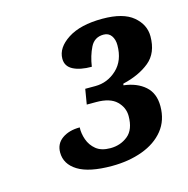

<svg xmlns="http://www.w3.org/2000/svg" viewBox="-75 -896 577 589"><g transform="rotate(-15 214.0 -602.0)"><path d="M211 -380Q139 -380 103.5 -402Q68 -424 68 -461Q68 -489 90 -504.5Q112 -520 146 -520Q145 -501 152 -481Q159 -461 175.5 -447.5Q192 -434 221 -434Q253 -434 276.5 -453Q300 -472 300 -515Q300 -542 279.5 -562Q259 -582 215 -582H185L193 -630H225Q264 -630 293.5 -657.5Q323 -685 323 -734Q323 -752 314.5 -764Q306 -776 290 -776Q261 -776 248 -750Q235 -724 230 -690Q193 -690 171 -701.5Q149 -713 149 -737Q149 -772 189 -798Q229 -824 299 -824Q365 -824 396.5 -797.5Q428 -771 428 -734Q428 -681 395 -654Q362 -627 310 -615L309 -610Q351 -605 376.5 -582.5Q402 -560 402 -519Q402 -474 377 -443Q352 -412 308.5 -396Q265 -380 211 -380Z"/></g></svg>

Font: Noto Serif SemiCondensed ExtraBold
Style: Italic
Weight: 800
Width: 4
Italic angle: -12°
Designer: Monotype Design Team
Foundry: Monotype Imaging Inc.
Version: Version 2.014; ttfautohint (v1.8.4.7-5d5b)